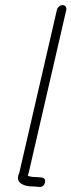

<svg xmlns="http://www.w3.org/2000/svg" viewBox="-20 -700 281 756"><path d="M204 -661 57 -24C56 -20 55 -16 53 -12C42 20 72 32 102 34C109 34 116 34 123 35L134 36C158 39 168 2 145 -1L134 -2C126 -3 119 -3 112 -3C103 -4 94 -5 89 -9C91 -14 93 -19 94 -24L241 -661C243 -671 237 -680 227 -680C217 -680 206 -671 204 -661Z"/></svg>

Font: Electronic
Style: SeLtIt
Weight: 300
Version: Version 1.011